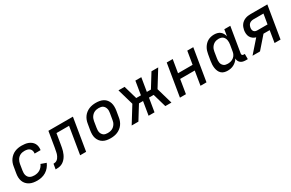

<svg xmlns="http://www.w3.org/2000/svg" viewBox="130 -1607 4090 2694"><g transform="rotate(-30 2175.0 -260.0)"><path d="M267 8Q234 8 202.5 2.5Q171 -3 144 -17Q117 -31 96.5 -53.5Q76 -76 65.5 -105Q55 -134 54 -166Q53 -198 59 -231L76 -331Q80 -358 90 -385Q100 -412 117 -435.5Q134 -459 157 -478Q180 -497 207 -508Q234 -519 261 -523.5Q288 -528 316 -528Q343 -528 370.5 -524.5Q398 -521 422.5 -511.5Q447 -502 467.5 -486Q488 -470 501 -448Q514 -426 518 -399Q522 -372 518 -344L517 -340H421V-342Q425 -365 418.5 -386Q412 -407 396.5 -420.5Q381 -434 359.5 -439Q338 -444 315 -444Q299 -444 281.5 -441Q264 -438 248 -430.5Q232 -423 218 -410.5Q204 -398 194.5 -383Q185 -368 179 -351Q173 -334 170 -317L154 -217Q151 -199 151 -180.5Q151 -162 156 -145Q161 -128 171.5 -114Q182 -100 197 -91.5Q212 -83 230 -79.5Q248 -76 267 -76Q290 -76 313 -81.5Q336 -87 356.5 -99.5Q377 -112 393.5 -131.5Q410 -151 419 -173L503 -143Q489 -109 464.5 -79Q440 -49 407.5 -29Q375 -9 338.5 -0.5Q302 8 267 8Z M565 0 579 -84Q594 -84 609 -87.5Q624 -91 637 -100.5Q650 -110 659.5 -123Q669 -136 676 -150Q683 -164 687.5 -178.5Q692 -193 694.5 -207.5Q697 -222 700 -236.5Q703 -251 706 -266L748 -520H1145L1059 0H962L1034 -436H830L802 -267Q798 -243 793.5 -219Q789 -195 782 -171.5Q775 -148 764.5 -124.5Q754 -101 739 -80Q724 -59 704.5 -42Q685 -25 661.5 -15Q638 -5 613.5 -2.5Q589 0 565 0Z M1455 8Q1423 8 1392.5 2.5Q1362 -3 1336 -17.5Q1310 -32 1291.5 -55.5Q1273 -79 1263.5 -107.5Q1254 -136 1254 -167.5Q1254 -199 1259 -231L1276 -331Q1280 -358 1290 -385Q1300 -412 1317 -436Q1334 -460 1358 -478.5Q1382 -497 1408.5 -508Q1435 -519 1463 -523.5Q1491 -528 1518 -528Q1550 -528 1580.5 -522.5Q1611 -517 1637.5 -502.5Q1664 -488 1682.5 -464.5Q1701 -441 1710 -412.5Q1719 -384 1719.5 -352.5Q1720 -321 1715 -289L1698 -189Q1694 -162 1684 -135Q1674 -108 1657 -84Q1640 -60 1616 -41.5Q1592 -23 1565.5 -12Q1539 -1 1510.5 3.5Q1482 8 1455 8ZM1456 -76Q1473 -76 1490 -79Q1507 -82 1524 -89.5Q1541 -97 1555 -109.5Q1569 -122 1579 -137Q1589 -152 1595 -169Q1601 -186 1603 -203L1620 -303Q1623 -321 1623.5 -338.5Q1624 -356 1619.5 -373Q1615 -390 1606 -404Q1597 -418 1583.5 -427.5Q1570 -437 1552.5 -440.5Q1535 -444 1517 -444Q1500 -444 1483 -441Q1466 -438 1449.5 -430.5Q1433 -423 1419 -410.5Q1405 -398 1395 -383Q1385 -368 1379 -351Q1373 -334 1370 -317L1354 -217Q1351 -199 1350.5 -181.5Q1350 -164 1354 -147Q1358 -130 1367.5 -116Q1377 -102 1390 -92.5Q1403 -83 1420.5 -79.5Q1438 -76 1456 -76Z M1797 0 1958 -260 1883 -520H1982L2045 -302H2121L2157 -520H2253L2217 -302H2283L2418 -520H2527L2366 -260L2441 0H2342L2279 -218H2203L2167 0H2071L2107 -218H2041L1985 -128L1906 0Z M2579 0 2665 -520H2762L2727 -310H2963L2998 -520H3095L3009 0H2912L2949 -226H2713L2676 0Z M3350 8Q3322 8 3295.5 0.5Q3269 -7 3250 -25Q3231 -43 3220.5 -67.5Q3210 -92 3206 -119Q3202 -146 3203 -174.5Q3204 -203 3209 -231L3226 -331Q3230 -356 3238 -381Q3246 -406 3259.5 -429Q3273 -452 3292 -471.5Q3311 -491 3334.5 -504Q3358 -517 3384 -522.5Q3410 -528 3435 -528Q3461 -528 3486.5 -521.5Q3512 -515 3531 -500Q3550 -485 3562.5 -463Q3575 -441 3581 -416L3598 -520H3695L3627 -111Q3626 -104 3627 -97Q3628 -90 3632 -85Q3636 -80 3642.5 -78Q3649 -76 3656 -76H3674V8H3642Q3620 8 3599 3.5Q3578 -1 3561.5 -13.5Q3545 -26 3535.5 -45.5Q3526 -65 3527 -87Q3513 -64 3493 -45.5Q3473 -27 3449.5 -14.5Q3426 -2 3400.5 3Q3375 8 3350 8ZM3401 -76Q3425 -76 3449.5 -82.5Q3474 -89 3495 -105.5Q3516 -122 3528 -145Q3540 -168 3543 -192L3560 -292Q3563 -311 3563.5 -329.5Q3564 -348 3560.5 -365.5Q3557 -383 3548.5 -398.5Q3540 -414 3527 -424.5Q3514 -435 3496 -439.5Q3478 -444 3459 -444Q3443 -444 3426 -440.5Q3409 -437 3393.5 -429Q3378 -421 3365 -408.5Q3352 -396 3342.5 -381Q3333 -366 3328 -350Q3323 -334 3320 -317L3304 -217Q3301 -200 3300.5 -182Q3300 -164 3303 -147.5Q3306 -131 3315 -117Q3324 -103 3337 -93Q3350 -83 3367 -79.5Q3384 -76 3401 -76Z M3755 0 3929 -198Q3903 -205 3880.5 -221Q3858 -237 3845 -261Q3832 -285 3829.5 -314Q3827 -343 3832 -372Q3836 -393 3844 -414Q3852 -435 3865.5 -453Q3879 -471 3897.5 -484.5Q3916 -498 3937 -506Q3958 -514 3979.5 -517Q4001 -520 4022 -520H4295L4209 0H4112L4143 -191H4043L3932 -64L3876 0ZM3992 -275H4157L4184 -436H4022Q4006 -436 3989 -431.5Q3972 -427 3958.5 -416.5Q3945 -406 3937.5 -390Q3930 -374 3927 -358Q3924 -342 3926 -326Q3928 -310 3937 -297.5Q3946 -285 3961 -280Q3976 -275 3992 -275Z"/></g></svg>

Font: Iosevka Custom Medium
Style: Italic
Weight: 500
Italic angle: -9°
Designer: Belleve Invis
Foundry: Belleve Invis
Version: Version 27.0.1